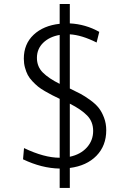

<svg xmlns="http://www.w3.org/2000/svg" viewBox="-20 -826 640 952"><path d="M326.2 -312V-48.8Q379.4 -60.1 410.6 -94.7Q441.9 -129.4 441.9 -176.8Q441.9 -222.7 412.1 -253.2Q382.3 -283.7 326.2 -312ZM275.9 -410.2V-652.8Q225.1 -644 194.1 -613.8Q163.1 -583.5 163.1 -539.1Q163.1 -495.6 192.4 -466.3Q221.7 -437 275.9 -410.2ZM94.2 -36.1 99.1 -91.8Q199.2 -43.9 275.9 -43.9V-335.9Q252.4 -347.2 238 -354.5Q223.6 -361.8 202.6 -374Q181.6 -386.2 168.7 -396.7Q155.8 -407.2 140.9 -422.9Q126 -438.5 117.7 -454.3Q109.4 -470.2 103.8 -491Q98.1 -511.7 98.1 -535.2Q98.1 -607.9 146.7 -653.6Q195.3 -699.2 275.9 -708V-806.2H326.2V-710Q404.3 -706.1 472.2 -668L459 -615.2Q385.3 -652.3 326.2 -655.8V-387.2Q358.9 -371.6 379.9 -360.4Q400.9 -349.1 427.5 -329.8Q454.1 -310.5 469.5 -291Q484.9 -271.5 495.8 -242.7Q506.8 -213.9 506.8 -180.2Q506.8 -103.5 458.3 -53.7Q409.7 -3.9 326.2 6.8V106H275.9V9.8Q187 8.3 94.2 -36.1Z"/></svg>

Font: LT Hoop Light
Style: Regular
Weight: 300
Designer: Daniel Lyons
Foundry: LyonsType
Version: Version 1.000